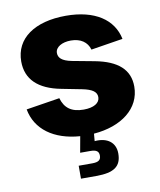

<svg xmlns="http://www.w3.org/2000/svg" viewBox="-85 -620 742 891"><g transform="rotate(-10 286.5 -174.5)"><path d="M224.1 204.1H296.4C379.4 204.1 415 180.2 415 118.7C415 67.4 377.4 38.1 316.9 43.5L319.8 8.8C451.2 -1.5 542 -70.8 542 -174.3C542 -253.4 489.7 -301.3 381.3 -321.8L276.9 -341.3C230 -350.6 215.3 -367.7 215.3 -389.6C215.3 -417.5 247.6 -435.5 288.6 -435.5C334.5 -435.5 365.7 -414.1 376 -377.4L526.4 -401.4C507.3 -495.1 422.4 -552.7 285.6 -552.7C139.2 -552.7 45.4 -488.3 45.4 -379.4C45.4 -295.9 99.1 -242.7 207 -222.2L302.2 -203.6C347.7 -194.3 369.1 -180.2 369.1 -154.8C369.1 -127 340.3 -109.4 292.5 -109.4C234.4 -109.4 203.6 -133.8 189.9 -181.2L31.7 -156.2C49.3 -59.6 132.3 0.5 254.9 9.3L241.2 85H288.1C317.4 85 329.1 93.3 329.1 113.8C329.1 134.3 317.4 143.1 288.1 143.1H224.1Z"/></g></svg>

Font: Inter ExtraBold
Style: Regular
Weight: 800
Designer: Rasmus Andersson
Foundry: rsms
Version: Version 4.001;git-9221beed3